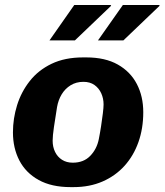

<svg xmlns="http://www.w3.org/2000/svg" viewBox="-20 -756 674 786"><path d="M269 10Q191 10 138.2 -19.2Q85.5 -48.5 59.2 -99.2Q33 -150 33 -214Q33 -271 50 -325.5Q67 -380 101.8 -424.2Q136.5 -468.5 191 -494.8Q245.5 -521 320 -521H333.5Q410.5 -521 462.2 -491.8Q514 -462.5 540.2 -412Q566.5 -361.5 566.5 -296.5Q566.5 -230.5 546.8 -174.5Q527 -118.5 489.8 -77.2Q452.5 -36 399.8 -13Q347 10 281 10ZM278 -90Q322.5 -90 349.5 -118Q376.5 -146 384.5 -186.5Q389.5 -211.5 393.8 -239.5Q398 -267.5 401 -291.5Q404 -315.5 404 -328.5Q404 -353 394.5 -374Q385 -395 366.8 -408Q348.5 -421 321.5 -421Q292 -421 269.2 -407Q246.5 -393 232.5 -369.8Q218.5 -346.5 213.5 -317.5Q206 -272 200.8 -235.8Q195.5 -199.5 195.5 -180Q195.5 -154.5 205.5 -134Q215.5 -113.5 234 -101.8Q252.5 -90 278 -90ZM381 -590.5 483 -735.5H632L633.5 -732.5L485 -590.5ZM182.5 -590.5 284 -735.5H433L435 -732.5L286.5 -590.5Z"/></svg>

Font: Chivo Mono Medium
Style: Italic
Weight: 500
Italic angle: -8.05°
Monospace: yes
Designer: Hector Gatti
Foundry: Omnibus-Type
Version: Version 1.008